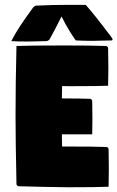

<svg xmlns="http://www.w3.org/2000/svg" viewBox="-20 -778 490 802"><path d="M44.9 -293Q44.9 -429.7 48.8 -585.9Q95.2 -588.1 251.5 -588.1Q362.1 -588.1 421.9 -585.9Q425.8 -585.9 428.7 -583Q431.6 -580.1 431.6 -576.2Q432.6 -516.6 432.6 -491.7Q432.6 -453.4 431.6 -419.9Q390.4 -418 276.4 -418Q255.9 -418 239.3 -418.2Q238.8 -384.5 238.5 -366.9Q325.9 -366.5 355.5 -365.2Q359.4 -365.2 362.3 -362.3Q365.2 -359.4 365.2 -355.5Q366 -315.4 366 -282Q366 -252 365.2 -216.8H238.5Q238.8 -199.7 239.3 -166H251Q370.6 -166 423.8 -164.1Q427.7 -164.1 430.7 -161.1Q433.6 -158.2 433.6 -154.3Q434.6 -94.7 434.6 -69.8Q434.6 -31.5 433.6 2Q387.2 4.2 266.1 4.2Q241.9 4.2 163.2 2.6Q84.5 1 58.6 0Q54.7 0 51.8 -2.9Q48.8 -5.9 48.8 -9.8Q44.9 -193.4 44.9 -293ZM27.1 -606.2Q43.7 -638.7 65.3 -671.3Q86.9 -703.9 117.7 -745.8Q124 -754.2 132.6 -754.6Q196.8 -757.8 270.5 -757.8Q314 -757.8 338.1 -757.6Q374 -717.3 430.4 -642.3Q431.2 -641.4 434.2 -637.6Q437.3 -633.8 439.6 -630.7Q441.9 -627.7 444.6 -624Q447.3 -620.4 448.7 -617.6Q450.2 -614.7 450.2 -613.3Q450.2 -609.1 445.1 -609.1Q394.5 -607.4 366.5 -607.4Q333.3 -607.4 296.6 -609.1Q284.2 -626.2 272.7 -644.8Q261.2 -663.3 254.6 -675.7Q248 -688 237.1 -709.2Q210.2 -655.3 188.5 -616Q186.3 -611.8 181.9 -609Q177.5 -606.2 173.6 -606.2Q121.1 -604.5 94.2 -604.5Q61.5 -604.5 27.1 -606.2Z"/></svg>

Font: Digitalt
Style: Medium
Weight: 500
Designer: gluk
Foundry: gluk
Version: Version 0.60